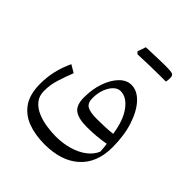

<svg xmlns="http://www.w3.org/2000/svg" viewBox="-233 -805 1205 1205"><g transform="rotate(45 369.0 -203.0)"><path d="M670.9 -48.3Q670.9 89.4 587.4 164.8Q503.9 240.2 355.5 240.2Q271.5 240.2 206.3 215.6Q141.1 190.9 104.2 136.2Q67.4 81.5 67.4 -8.8Q67.4 -71.3 80.6 -126.5Q93.8 -181.6 119.1 -234.9L169.4 -205.1Q150.9 -158.2 133.5 -104.5Q116.2 -50.8 116.2 4.4Q116.2 49.8 140.6 79.3Q165 108.9 203.9 125.5Q242.7 142.1 286.6 148.7Q330.6 155.3 369.6 155.3Q434.6 155.3 489.3 138.9Q543.9 122.6 582 93Q620.1 63.5 635.7 24.9Q635.3 7.8 633.5 -6.6Q631.8 -21 629.4 -38.6Q551.8 -24.4 466.8 -24.4Q390.6 -24.4 356.4 -50.3Q322.3 -76.2 322.3 -143.1Q322.3 -217.8 343.8 -278.3Q365.2 -338.9 400.6 -374.5Q436 -410.2 478 -410.2Q529.8 -410.2 573.5 -363.5Q617.2 -316.9 644 -235.4Q670.9 -153.8 670.9 -48.3ZM613.8 -111.3Q598.6 -216.8 554.7 -275.6Q510.7 -334.5 458 -334.5Q432.1 -334.5 410.6 -313Q389.2 -291.5 376.2 -256.1Q363.3 -220.7 363.3 -178.7Q363.3 -135.7 388.4 -120.1Q413.6 -104.5 476.6 -104.5Q508.3 -104.5 544.7 -106Q581.1 -107.4 613.8 -111.3ZM565.4 -577.1Q485.8 -577.1 368.7 -572.3L355.5 -585Q367.2 -620.1 374.5 -640.6Q495.1 -645.5 545.9 -645.5Q596.7 -645.5 608.2 -639.2Q619.6 -632.8 619.6 -612.1Q619.6 -591.3 615.7 -577.1Z"/></g></svg>

Font: Pinar-FD Regular
Style: FD-Regular
Weight: 400
Designer: Amin Abedi
Version: Version 3.000